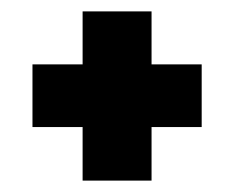

<svg xmlns="http://www.w3.org/2000/svg" viewBox="-20 -478 411 337"><path d="M125 -161V-458H246V-161ZM37 -255V-365H334V-255Z"/></svg>

Font: Bricolage Grotesque 48pt Condensed ExtraBold
Style: Regular
Weight: 800
Width: 3
Designer: Mathieu Triay
Foundry: Atelier Triay
Version: Version 1.001;gftools[0.9.33.dev8+g029e19f]